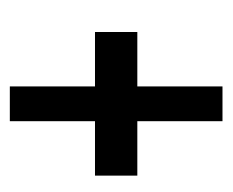

<svg xmlns="http://www.w3.org/2000/svg" viewBox="-60 -550 462 381"><g transform="rotate(-90 170.5 -359.0)"><path d="M121 -148H190V-317H298V-401H190V-570H121V-401H13V-317H121Z"/></g></svg>

Font: League Gothic Condensed
Style: Regular
Weight: 400
Width: 3
Designer: The League of Moveable Type
Version: Version 1.600; ttfautohint (v1.8.3)